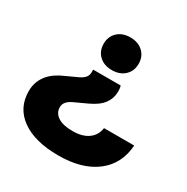

<svg xmlns="http://www.w3.org/2000/svg" viewBox="-175 -756 1050 1078"><g transform="rotate(30 350.5 -216.5)"><path d="M457.4 -309Q457.4 -263.6 431.5 -228.1Q405.6 -192.6 346 -165.4L268.8 -129.8Q243.8 -118.6 230.5 -103.3Q217.2 -88 217.2 -68.4Q217.2 -31 250.3 -9.1Q283.4 12.8 345.6 12.8Q409.4 12.8 447.1 -14.7Q484.8 -42.2 491.2 -90H686.8Q678.4 33.4 588.1 102.4Q497.8 171.4 345 171.4Q192.8 171.4 106.9 110.3Q21 49.2 21 -59.6Q21 -113.8 51 -156.9Q81 -200 142.2 -228.2L227.4 -267.6Q251 -278.8 262.6 -292.7Q274.2 -306.6 274.2 -327.6V-344H452.4Q455.4 -334.6 456.4 -325.6Q457.4 -316.6 457.4 -309ZM365.8 -605.4Q416.4 -605.4 447.8 -576.1Q479.2 -546.8 479.2 -499.6Q479.2 -452.4 447.8 -423.1Q416.4 -393.8 365.8 -393.8Q314.8 -393.8 283.6 -423.1Q252.4 -452.4 252.4 -499.6Q252.4 -546.8 283.6 -576.1Q314.8 -605.4 365.8 -605.4Z"/></g></svg>

Font: Unbounded
Style: Regular
Weight: 400
Designer: Luke Prowse, Jean-Baptiste Morizot, Fátima Lázaro, Florian Runge
Foundry: NaN
Version: Version 1.701;gftools[0.9.28.dev5+ged2979d]